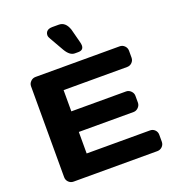

<svg xmlns="http://www.w3.org/2000/svg" viewBox="-167 -1083 1079 1207"><g transform="rotate(-20 372.5 -479.5)"><path d="M69.8 -46.9V-654.8Q69.8 -672.9 83.5 -686.5Q97.2 -700.2 116.2 -700.2H679.2Q698.2 -700.2 711.7 -686.5Q725.1 -672.9 725.1 -653.8V-607.9Q725.1 -588.9 711.7 -575.4Q698.2 -562 679.2 -562H253.9V-419.9H620.1Q638.2 -419.9 652.1 -406Q666 -392.1 666 -374V-328.1Q666 -310.1 652.1 -296.1Q638.2 -282.2 620.1 -282.2H253.9V-138.2H678.2Q696.8 -138.2 710 -125Q723.1 -111.8 723.1 -92.8V-45.9Q723.1 -26.9 709.5 -13.4Q695.8 0 676.8 0H116.2Q97.2 0 83.5 -13.4Q69.8 -26.9 69.8 -46.9ZM279.8 -938Q290 -959 321.8 -959H366.2Q411.1 -959 430.2 -902.8L454.1 -811Q458 -796.9 458 -787.1Q458 -754.9 421.9 -754.9H398.9Q366.2 -754.9 338.9 -800.8L286.1 -893.1Q275.9 -909.2 275.9 -920.2Q275.9 -931.2 279.8 -938Z"/></g></svg>

Font: Days One
Style: Regular
Weight: 400
Designer: Alexander Kalachev, Alexey Maslov, Jovanny Lemonad
Foundry: Alexander Kalachev, Alexey Maslov, Jovanny Lemonad
Version: Version 1.002